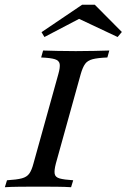

<svg xmlns="http://www.w3.org/2000/svg" viewBox="-34 -782 529 802"><path d="M-13.7 0 -4.8 -29Q36.3 -31.5 57.3 -37.1Q78.2 -42.7 88.3 -56.9Q98.4 -71 105.6 -98.4L209.7 -472.6Q217.7 -500.8 215.3 -514.9Q212.9 -529 195.2 -534.7Q177.4 -540.3 137.9 -541.9L146 -571Q170.2 -570.2 205.2 -569.4Q240.3 -568.5 282.3 -568.5Q324.2 -568.5 360.5 -569.4Q396.8 -570.2 422.6 -571L414.5 -541.9Q374.2 -540.3 352.8 -534.7Q331.5 -529 321.4 -514.9Q311.3 -500.8 303.2 -472.6L199.2 -98.4Q191.9 -70.2 194.4 -56Q196.8 -41.9 214.9 -36.7Q233.1 -31.5 271.8 -29L262.9 0Q239.5 -1.6 203.6 -2Q167.7 -2.4 126.6 -2.4Q83.9 -2.4 47.6 -2Q11.3 -1.6 -13.7 0ZM151.6 -627.4 139.5 -647.6 308.9 -762.1H362.1L475 -648.4L457.3 -627.4L275.8 -712.9L319.4 -715.3Z"/></svg>

Font: Playfair 5pt SemiExpanded Light Medium
Style: Italic
Weight: 500
Italic angle: -15.6°
Version: Version 2.001;gftools[0.9.30]